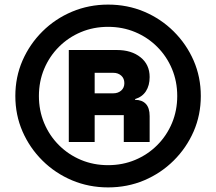

<svg xmlns="http://www.w3.org/2000/svg" viewBox="-20 -705 940 835"><path d="M450 110Q366.7 110 293.3 79.2Q220 48.3 164.6 -6.7Q109.2 -61.7 77.9 -133.3Q46.7 -205 46.7 -287.5Q46.7 -370 77.9 -441.7Q109.2 -513.3 164.6 -568.3Q220 -623.3 293.3 -654.2Q366.7 -685 450 -685Q534.2 -685 607.1 -654.2Q680 -623.3 735.4 -568.3Q790.8 -513.3 822.1 -441.7Q853.3 -370 853.3 -287.5Q853.3 -205 822.1 -133.3Q790.8 -61.7 735.4 -6.7Q680 48.3 607.1 79.2Q534.2 110 450 110ZM450 13.3Q513.3 13.3 567.9 -9.6Q622.5 -32.5 663.8 -73.8Q705 -115 727.9 -169.6Q750.8 -224.2 750.8 -287.5Q750.8 -350.8 727.9 -405.4Q705 -460 663.8 -501.2Q622.5 -542.5 567.9 -565.4Q513.3 -588.3 450 -588.3Q386.7 -588.3 332.1 -565.4Q277.5 -542.5 236.2 -501.2Q195 -460 172.1 -405.4Q149.2 -350.8 149.2 -287.5Q149.2 -224.2 172.1 -169.6Q195 -115 236.2 -73.8Q277.5 -32.5 332.1 -9.6Q386.7 13.3 450 13.3ZM279.2 -87.5V-487.5H488.3Q551.7 -487.5 591.2 -455.8Q630.8 -424.2 630.8 -370Q630.8 -333.3 614.6 -308.3Q598.3 -283.3 567.5 -274.2V-270.8Q597.5 -270.8 614.2 -253.3Q630.8 -235.8 630.8 -200V-87.5H518.3V-204.2H391.7V-87.5ZM391.7 -299.2H473.3Q493.3 -299.2 507.1 -311.2Q520.8 -323.3 520.8 -343.3Q520.8 -364.2 507.1 -376.2Q493.3 -388.3 473.3 -388.3H391.7Z"/></svg>

Font: Funnel Sans Light
Style: Bold
Weight: 700
Version: Version 1.000